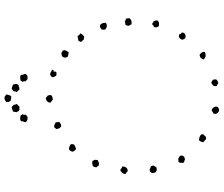

<svg xmlns="http://www.w3.org/2000/svg" viewBox="-90 -868 982 842"><g transform="rotate(-90 401.0 -447.0)"><path d="M391.6 -738.3Q395.5 -733.4 403.3 -728.5Q403.3 -725.6 404.3 -723.1Q405.3 -720.7 405.3 -717.8Q404.3 -710.9 398.4 -709Q392.6 -707 385.7 -706.1Q377 -712.9 375 -714.4Q373 -715.8 371.1 -716.8Q374 -723.6 373.5 -725.1Q373 -726.6 374 -727.5Q382.8 -736.3 386.2 -735.8Q389.6 -735.4 391.6 -738.3ZM516.6 -710.9Q513.7 -700.2 511.7 -702.6Q509.8 -705.1 507.8 -702.1Q509.8 -691.4 502.9 -690.4Q496.1 -689.5 490.2 -691.4Q487.3 -696.3 484.9 -700.7Q482.4 -705.1 484.4 -710.9Q492.2 -716.8 493.2 -717.8Q502.9 -718.8 509.8 -711.9ZM286.1 -693.4Q285.2 -689.5 286.1 -686Q287.1 -682.6 288.1 -678.7Q283.2 -675.8 279.3 -672.4Q275.4 -668.9 266.6 -669.9Q261.7 -675.8 259.8 -676.8Q257.8 -677.7 259.8 -678.7Q253.9 -689.5 256.8 -691.4Q259.8 -693.4 260.7 -698.2Q268.6 -702.1 274.4 -699.2Q280.3 -696.3 286.1 -693.4ZM592.8 -636.7Q585 -638.7 578.6 -639.2Q572.3 -639.6 570.3 -647.5Q568.4 -651.4 569.8 -654.8Q571.3 -658.2 572.3 -663.1Q585 -670.9 590.8 -668Q596.7 -665 600.6 -662.1Q602.5 -652.3 601.6 -651.4Q600.6 -650.4 599.6 -648.4Q594.7 -638.7 594.2 -638.7Q593.8 -638.7 592.8 -636.7ZM171.9 -635.7Q182.6 -632.8 187 -629.4Q191.4 -626 189.5 -619.1Q189.5 -614.3 187 -612.3Q184.6 -610.4 179.7 -608.4Q171.9 -604.5 168.9 -605Q166 -605.5 161.1 -611.3Q158.2 -615.2 157.2 -617.7Q156.2 -620.1 158.2 -625Q160.2 -629.9 166 -634.8ZM675.8 -585.9Q670.9 -576.2 667.5 -573.7Q664.1 -571.3 662.1 -569.3Q657.2 -568.4 654.8 -569.8Q652.3 -571.3 648.4 -570.3Q646.5 -575.2 642.6 -577.1Q638.7 -579.1 638.7 -584Q642.6 -594.7 643.6 -594.2Q644.5 -593.8 646.5 -594.7Q659.2 -596.7 660.6 -597.7Q662.1 -598.6 664.1 -596.7Q667 -593.8 668.9 -590.8Q670.9 -587.9 675.8 -585.9ZM87.9 -515.6Q89.8 -526.4 92.8 -530.3Q105.5 -534.2 108.4 -533.7Q111.3 -533.2 115.2 -533.2Q122.1 -523.4 121.1 -519Q120.1 -514.6 120.1 -509.8Q109.4 -503.9 104.5 -503.9Q99.6 -503.9 95.7 -504.9Q94.7 -508.8 92.3 -510.7Q89.8 -512.7 87.9 -515.6ZM722.7 -475.6Q717.8 -468.8 706.1 -469.7Q701.2 -470.7 698.2 -472.7Q695.3 -474.6 692.4 -476.6Q692.4 -482.4 691.9 -484.9Q691.4 -487.3 692.4 -492.2Q697.3 -495.1 701.2 -498Q705.1 -501 712.9 -499Q721.7 -488.3 721.2 -484.4Q720.7 -480.5 722.7 -475.6ZM91.8 -402.3Q91.8 -377.9 71.3 -377.9Q64.5 -384.8 62.5 -385.3Q60.5 -385.7 59.6 -387.7Q58.6 -390.6 59.6 -393.1Q60.5 -395.5 61.5 -399.4Q69.3 -406.2 71.3 -408.2Q73.2 -410.2 76.2 -410.2Q80.1 -409.2 83.5 -405.8Q86.9 -402.3 91.8 -402.3ZM740.2 -385.7Q741.2 -382.8 741.2 -378.4Q741.2 -374 742.2 -371.1Q735.4 -358.4 715.8 -361.3Q708 -372.1 709 -376Q710 -379.9 711.9 -386.7Q714.8 -388.7 719.7 -388.7Q724.6 -388.7 728.5 -390.6Q733.4 -386.7 740.2 -385.7ZM70.3 -281.2Q73.2 -280.3 76.2 -281.2Q79.1 -282.2 81.1 -281.2Q83 -279.3 86.9 -278.3Q90.8 -277.3 92.8 -275.4Q96.7 -269.5 95.7 -264.6Q89.8 -254.9 88.9 -253.4Q87.9 -252 85.9 -251Q74.2 -250 70.8 -252.4Q67.4 -254.9 65.4 -256.8Q61.5 -271.5 64.5 -273.9Q67.4 -276.4 70.3 -281.2ZM728.5 -264.6Q730.5 -258.8 731.9 -254.9Q733.4 -251 731.4 -246.1Q722.7 -237.3 706.1 -242.2Q704.1 -247.1 702.6 -250.5Q701.2 -253.9 703.1 -261.7Q705.1 -263.7 708.5 -264.6Q711.9 -265.6 712.9 -269.5Q718.8 -271.5 721.2 -268.6Q723.6 -265.6 728.5 -264.6ZM679.7 -139.6Q677.7 -128.9 672.9 -127Q666 -123 660.6 -124Q655.3 -125 653.3 -127Q648.4 -135.7 647.5 -137.7Q650.4 -148.4 657.7 -151.9Q665 -155.3 671.9 -151.4Q671.9 -146.5 674.8 -144.5Q677.7 -142.6 679.7 -139.6ZM113.3 -156.2Q117.2 -154.3 120.6 -155.8Q124 -157.2 126 -156.2Q131.8 -152.3 134.3 -151.4Q136.7 -150.4 138.7 -148.4Q140.6 -141.6 139.6 -138.7Q138.7 -135.7 135.7 -130.9L125 -127Q119.1 -127 116.7 -129.4Q114.3 -131.8 110.4 -129.9Q106.4 -137.7 107.9 -140.6Q109.4 -143.6 107.4 -147.5ZM224.6 -37.1Q221.7 -36.1 218.3 -34.7Q214.8 -33.2 210.9 -35.2Q203.1 -43.9 198.2 -45.9Q199.2 -57.6 207 -65.4Q214.8 -65.4 224.1 -61.5Q233.4 -57.6 233.4 -49.8Q233.4 -44.9 230 -43.5Q226.6 -42 224.6 -37.1ZM593.8 -39.1Q583 -36.1 578.6 -36.1Q574.2 -36.1 572.3 -37.1Q570.3 -38.1 566.9 -40.5Q563.5 -43 560.5 -44.9Q565.4 -55.7 568.4 -57.6Q578.1 -64.5 584 -61.5Q592.8 -53.7 593.8 -48.8Q594.7 -43.9 593.8 -39.1ZM458 19.5Q453.1 15.6 445.3 12.7Q445.3 9.8 444.3 6.8Q443.4 3.9 445.3 -1Q454.1 -9.8 455.1 -10.3Q456.1 -10.7 460 -10.7Q463.9 -10.7 465.3 -8.8Q466.8 -6.8 470.7 -5.9Q472.7 -2.9 473.6 2Q474.6 6.8 472.7 11.7Q467.8 16.6 458 19.5ZM322.3 -1Q327.1 -2 330.1 -4.9Q333 -7.8 337.9 -9.8Q348.6 -7.8 353 2.9Q357.4 13.7 349.6 19.5Q341.8 22.5 341.3 22.9Q340.8 23.4 335.9 22.5Q329.1 20.5 325.2 14.6Q321.3 6.8 322.8 4.4Q324.2 2 322.3 -1ZM400.4 -888.7Q395.5 -889.6 391.6 -889.2Q387.7 -888.7 381.8 -890.6Q374 -898.4 375 -902.3Q376 -906.2 374 -910.2Q378.9 -914.1 385.3 -917Q391.6 -919.9 398.4 -917Q402.3 -916 403.3 -913.6Q404.3 -911.1 408.2 -909.2Q405.3 -899.4 403.8 -895.5Q402.3 -891.6 400.4 -888.7ZM366.2 -866.2Q364.3 -861.3 361.3 -859.9Q358.4 -858.4 356.4 -853.5Q352.5 -852.5 349.1 -853Q345.7 -853.5 340.8 -852.5Q335 -854.5 334 -858.4Q333 -862.3 330.1 -863.3Q331.1 -869.1 331.1 -872.1Q331.1 -875 333 -880.9Q337.9 -882.8 342.3 -884.3Q346.7 -885.7 351.6 -886.7Q355.5 -884.8 357.4 -882.3Q359.4 -879.9 362.3 -877.9Q362.3 -869.1 366.2 -866.2ZM315.4 -847.7Q317.4 -845.7 317.9 -843.3Q318.4 -840.8 322.3 -838.9Q318.4 -836.9 318.4 -832.5Q318.4 -828.1 319.3 -826.2Q313.5 -819.3 311.5 -818.8Q309.6 -818.4 308.6 -816.4Q305.7 -818.4 301.8 -817.4Q297.9 -816.4 294.9 -818.4Q292 -819.3 290 -821.8Q288.1 -824.2 286.1 -826.2Q287.1 -833 289.1 -835.4Q291 -837.9 290 -844.7Q293.9 -849.6 300.8 -849.6Q307.6 -849.6 315.4 -847.7ZM418 -866.2Q421.9 -869.1 421.9 -877.9Q424.8 -879.9 426.8 -882.3Q428.7 -884.8 433.6 -886.7Q438.5 -885.7 442.4 -884.3Q446.3 -882.8 451.2 -880.9Q453.1 -875 453.1 -872.1Q453.1 -869.1 454.1 -863.3Q451.2 -862.3 450.2 -858.4Q449.2 -854.5 444.3 -856.4Q439.5 -853.5 436 -853Q432.6 -852.5 427.7 -853.5Q425.8 -858.4 422.9 -859.9Q419.9 -861.3 418 -866.2ZM468.8 -847.7Q476.6 -849.6 483.4 -849.6Q490.2 -849.6 494.1 -844.7Q493.2 -837.9 495.1 -835.4Q497.1 -833 498 -826.2Q496.1 -824.2 494.1 -821.8Q492.2 -819.3 489.3 -818.4Q486.3 -816.4 482.9 -817.4Q479.5 -818.4 476.6 -816.4Q467.8 -822.3 467.8 -824.7Q467.8 -827.1 464.8 -826.2Q465.8 -828.1 465.8 -832.5Q465.8 -836.9 461.9 -838.9Q465.8 -840.8 466.3 -843.3Q466.8 -845.7 468.8 -847.7Z"/></g></svg>

Font: Codystar
Style: Light
Weight: 300
Version: Version 1.000